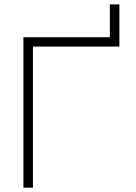

<svg xmlns="http://www.w3.org/2000/svg" viewBox="-20 -865 626 885"><path d="M87.9 0V-693.4H486.3V-844.7H530.3V-650.4H131.8V0Z"/></svg>

Font: Caskaydia Cove ExtraLight
Style: Regular
Weight: 200
Monospace: yes
Designer: Aaron Bell
Foundry: Saja Typeworks
Version: Version 4.300; ttfautohint (v1.8.3)